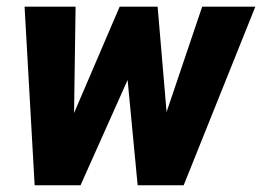

<svg xmlns="http://www.w3.org/2000/svg" viewBox="-20 -548 775 568"><path d="M178.2 -165 334 -528.3H438.5L368.2 -335.4L218.3 0H134.3ZM203.6 -528.3 198.2 -151.9 178.2 0H82.5L52.7 -528.3ZM459 -175.8 578.1 -528.3H735.4L523.4 0H422.9ZM446.3 -528.3 478.5 -149.4 466.3 0H387.2L354 -348.1L352.1 -528.3Z"/></svg>

Font: Roboto Black
Style: Italic
Weight: 900
Italic angle: -12°
Designer: Christian Robertson
Foundry: Google
Version: Version 3.0; 2020